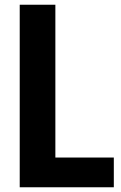

<svg xmlns="http://www.w3.org/2000/svg" viewBox="-20 -788 510 808"><path d="M190 -125H459V0H63V-768H213V-102Z"/></svg>

Font: Yaldevi ExtraLight
Style: Regular
Weight: 200
Designer: Sol Matas, Rajitha Manaperi, Kosala Senevirathne
Foundry: Mooniak
Version: Version 1.100